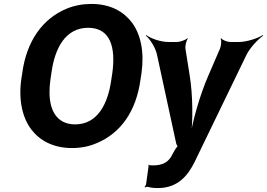

<svg xmlns="http://www.w3.org/2000/svg" viewBox="-20 -741 1355 974"><path d="M693 -339 698 -371C713 -481 693 -568 649 -627C608 -681 542 -721 444 -721C399 -721 357 -713 318 -697C197 -647 115 -534 93 -371L88 -339C73 -230 95 -142 139 -84C180 -30 248 10 345 10C390 10 432 2 471 -15C591 -65 671 -175 693 -339ZM361 -110C336 -110 315 -115 297 -125C237 -159 222 -239 236 -339L241 -372C258 -498 313 -600 427 -600C542 -600 567 -498 550 -372L545 -339C528 -214 475 -110 361 -110ZM734 100 721 194C720 199 716 205 714 206L715 210C718 208 726 206 730 207C744 211 761 213 781 213C881 213 933 151 968 79L1230 -462C1247 -498 1290 -543 1315 -560L1313 -563C1287 -546 1230 -528 1192 -528H1148C1133 -528 1108 -538 1102 -547L1099 -545C1105 -536 1102 -507 1095 -492L1038 -360C993 -258 955 -120 944 -40H948C959 -120 959 -258 942 -360L921 -492C918 -507 925 -536 933 -545L930 -547C922 -538 893 -528 878 -528H834C795 -528 744 -546 722 -563L720 -560C741 -543 770 -498 777 -461L873 -17C873 -13 880 3 884 3V-1C880 -1 871 14 868 18L855 41C837 80 808 98 756 98C750 98 743 97 737 97C736 97 736 95 736 94L732 96C733 97 734 99 734 100Z"/></svg>

Font: Asimov
Style: EdgeIt
Weight: 500
Designer: Google
Version: Version 2.000980: 2014